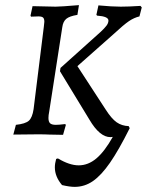

<svg xmlns="http://www.w3.org/2000/svg" viewBox="-20 -524 573 749"><path d="M226 2 173 1Q156 0 128 0L32 1L42 -37Q79 -41 92.5 -53Q106 -65 111 -98L151 -420Q153 -436 153 -439Q153 -451 148 -455.5Q143 -460 130 -460L101 -459L99 -463L107 -500L197 -498Q216 -498 288 -504L282 -466Q251 -461 238.5 -450.5Q226 -440 223 -418L172 -89Q169 -74 169 -64Q169 -49 175.5 -43Q182 -37 198 -37Q210 -37 234 -40L237 -37ZM422 -390 282 -266 392 -97Q415 -61 435 -47Q455 -33 482 -32L486 -24Q443 62 409 111Q375 160 342.5 182.5Q310 205 271 205Q252 205 222 198Q194 165 194 129Q194 114 199 96L206 94Q251 121 287 121Q324 121 356 94Q388 67 420 10L411 11Q369 11 329 -57L214 -246L216 -259L373 -400Q388 -414 395.5 -424Q403 -434 403 -444Q403 -460 359 -463L356 -466L364 -503Q417 -498 451 -498Q482 -498 528 -501L533 -495L524 -460Q503 -455 483 -441.5Q463 -428 422 -390Z"/></svg>

Font: Alegreya SC
Style: Italic
Weight: 400
Italic angle: -7°
Designer: Juan Pablo del Peral
Foundry: Huerta Tipografica
Version: Version 2.007; ttfautohint (v1.6)